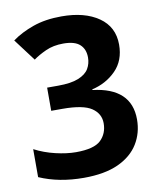

<svg xmlns="http://www.w3.org/2000/svg" viewBox="-83 -789 716 865"><g transform="rotate(-10 275.5 -357.0)"><path d="M231 10Q117 10 28 -29V-157Q72 -134 123 -122Q174 -110 216 -110Q299 -110 330 -140Q361 -170 361 -217Q361 -261 322.5 -287Q284 -313 189 -313H138V-419H188Q248 -419 282 -433Q316 -447 329.5 -470Q343 -493 343 -521Q343 -559 319.5 -580.5Q296 -602 244 -602Q198 -602 163 -586Q128 -570 105 -553L29 -654Q70 -684 126.5 -704Q183 -724 257 -724Q363 -724 427 -679.5Q491 -635 491 -554Q491 -481 446.5 -436Q402 -391 337 -376V-373Q512 -352 512 -208Q512 -146 481.5 -96.5Q451 -47 389 -18.5Q327 10 231 10Z"/></g></svg>

Font: Noto Sans Devanagari UI
Style: Bold
Weight: 700
Designer: Jelle Bosma - Monotype Design Team
Foundry: Monotype Imaging Inc.
Version: Version 2.004; ttfautohint (v1.8.4.7-5d5b)